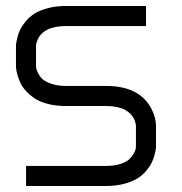

<svg xmlns="http://www.w3.org/2000/svg" viewBox="-20 -620 606 640"><path d="M466.8 -533.2H200.2Q125 -533.2 105 -486.8Q100.1 -475.6 100.1 -466.8V-399.9Q100.1 -397 100.6 -392.6Q101.1 -388.2 106.7 -376.7Q112.3 -365.2 121.6 -356.4Q130.9 -347.7 151.6 -340.6Q172.4 -333.5 200.2 -333.5H333.5Q445.3 -333.5 484.9 -257.3Q500 -227.5 500 -200.2V-133.3Q500 -130.4 499.8 -125.7Q499.5 -121.1 496.1 -107.2Q492.7 -93.3 487.1 -80.6Q481.4 -67.9 469 -52.5Q456.5 -37.1 439.5 -26.1Q422.4 -15.1 395 -7.6Q367.7 0 333.5 0H66.9V-66.9H333.5Q361.3 -66.9 382.1 -73.7Q402.8 -80.6 412.1 -90.3Q421.4 -100.1 426.8 -109.9Q432.1 -119.6 432.6 -126.5L433.1 -133.3V-200.2Q433.1 -201.7 432.9 -204.1Q432.6 -206.5 430.7 -213.4Q428.7 -220.2 425.3 -226.6Q421.9 -232.9 414.6 -240.5Q407.2 -248 397.2 -253.7Q387.2 -259.3 370.6 -262.9Q354 -266.6 333.5 -266.6H200.2Q166 -266.6 138.4 -273.9Q110.8 -281.2 94 -293Q77.1 -304.7 64.7 -318.8Q52.2 -333 46.4 -347.4Q40.5 -361.8 37.4 -373.5Q34.2 -385.3 33.7 -392.6L33.2 -399.9V-466.8Q33.2 -469.7 33.7 -474.4Q34.2 -479 37.4 -492.9Q40.5 -506.8 46.4 -519.5Q52.2 -532.2 64.7 -547.6Q77.1 -563 94 -574Q110.8 -585 138.4 -592.5Q166 -600.1 200.2 -600.1H466.8Z"/></svg>

Font: Malkor
Style: Regular
Weight: 400
Version: Version 1.3